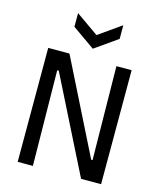

<svg xmlns="http://www.w3.org/2000/svg" viewBox="-129 -983 895 1074"><g transform="rotate(15 318.5 -445.5)"><path d="M77 0V-660H200L471 -118H479L472 -660H560V0H444L167 -552H158L165 0ZM188 -891 319 -799 450 -891V-812L319 -720L188 -812Z"/></g></svg>

Font: Bricolage Grotesque SemiCondensed
Style: Regular
Weight: 400
Width: 4
Designer: Mathieu Triay
Foundry: Atelier Triay
Version: Version 1.001;gftools[0.9.33.dev8+g029e19f]